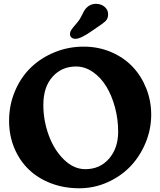

<svg xmlns="http://www.w3.org/2000/svg" viewBox="-20 -967 843 1010"><path d="M463.4 -804.2Q404.8 -762.7 376.5 -762.7Q363.8 -762.7 356 -769.8Q348.1 -776.9 348.1 -787.6Q348.1 -791 348.9 -794.7Q349.6 -798.3 350.6 -801Q351.6 -803.7 354.2 -807.9Q356.9 -812 358.4 -814.5Q359.9 -816.9 364.3 -822.3Q368.7 -827.6 370.6 -830.1Q372.6 -832.5 378.4 -839.1Q384.3 -845.7 386.7 -848.6Q399.4 -863.3 410.2 -885.7Q420.9 -908.2 426.3 -915.5Q449.2 -946.8 484.9 -946.8Q511.7 -946.8 530.3 -931.2Q548.8 -915.5 548.8 -891.6Q548.8 -869.1 534.2 -855Q526.9 -848.1 516.6 -840.8Q506.3 -833.5 489.7 -822.3Q473.1 -811 463.4 -804.2ZM27.8 -331.1Q27.8 -414.6 58.8 -487.8Q89.8 -561 142.8 -612.1Q195.8 -663.1 267.8 -692.4Q339.8 -721.7 419.9 -721.7Q497.6 -721.7 564.5 -693.1Q631.3 -664.6 677.2 -616.2Q723.1 -567.9 749.3 -502.2Q775.4 -436.5 775.4 -363.8Q775.4 -286.6 745.6 -215.1Q715.8 -143.6 665.5 -91.3Q615.2 -39.1 544.9 -7.8Q474.6 23.4 397 23.4Q315.9 23.4 247.1 -3.2Q178.2 -29.8 130.1 -76.7Q82 -123.5 54.9 -189.2Q27.8 -254.9 27.8 -331.1ZM428.7 -77.1Q505.9 -77.1 553.7 -132.6Q601.6 -188 601.6 -274.4Q601.6 -339.4 585 -401.6Q568.4 -463.9 539.6 -511.5Q510.7 -559.1 469 -588.1Q427.2 -617.2 379.9 -617.2Q304.7 -617.2 256.3 -563.2Q208 -509.3 208 -415Q208 -332.5 236.6 -254.9Q265.1 -177.2 316.7 -127.2Q368.2 -77.1 428.7 -77.1Z"/></svg>

Font: Cooper*
Style: Bold
Weight: 700
Designer: Owen Earl
Foundry: indestructible type*
Version: Version 0.001